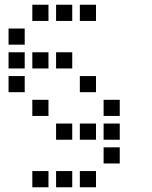

<svg xmlns="http://www.w3.org/2000/svg" viewBox="-20 -704 640 808"><path d="M117 -684Q116 -684 116 -684Q116 -684 116 -683V-617Q116 -616 116 -616Q116 -616 117 -616H183Q184 -616 184 -616Q184 -616 184 -617V-683Q184 -684 184 -684Q184 -684 183 -684ZM217 -684Q216 -684 216 -684Q216 -684 216 -683V-617Q216 -616 216 -616Q216 -616 217 -616H283Q284 -616 284 -616Q284 -616 284 -617V-683Q284 -684 284 -684Q284 -684 283 -684ZM317 -684Q316 -684 316 -684Q316 -684 316 -683V-617Q316 -616 316 -616Q316 -616 317 -616H383Q384 -616 384 -616Q384 -616 384 -617V-683Q384 -684 384 -684Q384 -684 383 -684ZM17 -584Q16 -584 16 -584Q16 -584 16 -583V-517Q16 -516 16 -516Q16 -516 17 -516H83Q84 -516 84 -516Q84 -516 84 -517V-583Q84 -584 84 -584Q84 -584 83 -584ZM17 -484Q16 -484 16 -484Q16 -484 16 -483V-417Q16 -416 16 -416Q16 -416 17 -416H83Q84 -416 84 -416Q84 -416 84 -417V-483Q84 -484 84 -484Q84 -484 83 -484ZM117 -484Q116 -484 116 -484Q116 -484 116 -483V-417Q116 -416 116 -416Q116 -416 117 -416H183Q184 -416 184 -416Q184 -416 184 -417V-483Q184 -484 184 -484Q184 -484 183 -484ZM217 -484Q216 -484 216 -484Q216 -484 216 -483V-417Q216 -416 216 -416Q216 -416 217 -416H283Q284 -416 284 -416Q284 -416 284 -417V-483Q284 -484 284 -484Q284 -484 283 -484ZM17 -384Q16 -384 16 -384Q16 -384 16 -383V-317Q16 -316 16 -316Q16 -316 17 -316H83Q84 -316 84 -316Q84 -316 84 -317V-383Q84 -384 84 -384Q84 -384 83 -384ZM317 -384Q316 -384 316 -384Q316 -384 316 -383V-317Q316 -316 316 -316Q316 -316 317 -316H383Q384 -316 384 -316Q384 -316 384 -317V-383Q384 -384 384 -384Q384 -384 383 -384ZM117 -284Q116 -284 116 -284Q116 -284 116 -283V-217Q116 -216 116 -216Q116 -216 117 -216H183Q184 -216 184 -216Q184 -216 184 -217V-283Q184 -284 184 -284Q184 -284 183 -284ZM417 -284Q416 -284 416 -284Q416 -284 416 -283V-217Q416 -216 416 -216Q416 -216 417 -216H483Q484 -216 484 -216Q484 -216 484 -217V-283Q484 -284 484 -284Q484 -284 483 -284ZM217 -184Q216 -184 216 -184Q216 -184 216 -183V-117Q216 -116 216 -116Q216 -116 217 -116H283Q284 -116 284 -116Q284 -116 284 -117V-183Q284 -184 284 -184Q284 -184 283 -184ZM317 -184Q316 -184 316 -184Q316 -184 316 -183V-117Q316 -116 316 -116Q316 -116 317 -116H383Q384 -116 384 -116Q384 -116 384 -117V-183Q384 -184 384 -184Q384 -184 383 -184ZM417 -184Q416 -184 416 -184Q416 -184 416 -183V-117Q416 -116 416 -116Q416 -116 417 -116H483Q484 -116 484 -116Q484 -116 484 -117V-183Q484 -184 484 -184Q484 -184 483 -184ZM417 -84Q416 -84 416 -84Q416 -84 416 -83V-17Q416 -16 416 -16Q416 -16 417 -16H483Q484 -16 484 -16Q484 -16 484 -17V-83Q484 -84 484 -84Q484 -84 483 -84ZM117 16Q116 16 116 16Q116 16 116 17V83Q116 84 116 84Q116 84 117 84H183Q184 84 184 84Q184 84 184 83V17Q184 16 184 16Q184 16 183 16ZM217 16Q216 16 216 16Q216 16 216 17V83Q216 84 216 84Q216 84 217 84H283Q284 84 284 84Q284 84 284 83V17Q284 16 284 16Q284 16 283 16ZM317 16Q316 16 316 16Q316 16 316 17V83Q316 84 316 84Q316 84 317 84H383Q384 84 384 84Q384 84 384 83V17Q384 16 384 16Q384 16 383 16Z"/></svg>

Font: Doto Black SemiBold
Style: Regular
Weight: 600
Monospace: yes
Version: Version 1.000